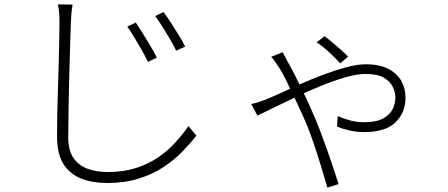

<svg xmlns="http://www.w3.org/2000/svg" viewBox="-20 -784 2040 875"><path d="M599 -681Q610 -665 628 -636Q646 -607 664.5 -576.5Q683 -546 695 -521L654 -502Q643 -526 626.5 -555Q610 -584 592.5 -613Q575 -642 560 -663ZM725 -729Q738 -713 756 -685Q774 -657 793 -626.5Q812 -596 824 -572L783 -553Q772 -576 755 -605Q738 -634 720 -662.5Q702 -691 687 -711ZM311 -763Q307 -742 305.5 -723Q304 -704 303 -682Q302 -639 299.5 -574.5Q297 -510 295.5 -437.5Q294 -365 292.5 -292Q291 -219 291 -158Q291 -100 314 -65.5Q337 -31 377.5 -15.5Q418 0 471 0Q543 0 600 -18.5Q657 -37 701 -67Q745 -97 778.5 -134Q812 -171 839 -209L875 -166Q848 -131 811 -93Q774 -55 725 -22.5Q676 10 612 30Q548 50 468 50Q402 50 350.5 30Q299 10 269.5 -36Q240 -82 240 -162Q240 -209 241 -264.5Q242 -320 244 -378.5Q246 -437 247.5 -493.5Q249 -550 250 -598.5Q251 -647 251 -682Q251 -705 249.5 -725.5Q248 -746 244 -764Z M1531 -495Q1510 -518 1481 -545Q1452 -572 1423 -591L1459 -619Q1472 -610 1491.5 -593.5Q1511 -577 1531 -559.5Q1551 -542 1566 -526ZM1268 -546Q1274 -536 1279 -526Q1284 -516 1289 -506Q1304 -481 1324 -441.5Q1344 -402 1365 -358Q1386 -314 1403 -275Q1421 -235 1438 -190.5Q1455 -146 1470.5 -102Q1486 -58 1499.5 -17.5Q1513 23 1523 55L1472 71Q1459 25 1442 -30Q1425 -85 1405 -143.5Q1385 -202 1361 -255Q1340 -301 1319.5 -344.5Q1299 -388 1281.5 -423Q1264 -458 1252 -476Q1245 -486 1235 -501Q1225 -516 1216 -525ZM1125 -310Q1144 -314 1159.5 -319Q1175 -324 1185 -328Q1213 -339 1255.5 -358.5Q1298 -378 1349.5 -401Q1401 -424 1454.5 -444Q1508 -464 1558 -477.5Q1608 -491 1647 -491Q1710 -491 1750 -470Q1790 -449 1809 -415Q1828 -381 1828 -339Q1828 -271 1782.5 -226.5Q1737 -182 1639 -182Q1604 -182 1570.5 -190Q1537 -198 1516 -207L1519 -255Q1541 -245 1572.5 -236Q1604 -227 1639 -227Q1695 -227 1726 -244Q1757 -261 1769.5 -287Q1782 -313 1782 -340Q1782 -363 1770 -388Q1758 -413 1729 -430Q1700 -447 1646 -447Q1606 -447 1553 -431.5Q1500 -416 1442.5 -392.5Q1385 -369 1329.5 -342.5Q1274 -316 1228 -293.5Q1182 -271 1153 -257Z"/></svg>

Font: Noto Sans JP Thin Light
Style: Regular
Weight: 300
Version: Version 2.004-H2;hotconv 1.0.118;makeotfexe 2.5.65603